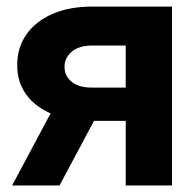

<svg xmlns="http://www.w3.org/2000/svg" viewBox="-20 -566 589 586"><path d="M363.7 0V-427.1H261.5Q219.7 -426.9 198.1 -407.5Q176.5 -388.2 177 -362.1Q176.5 -335.6 197.6 -317.3Q218.8 -298.9 260 -298.6H414.1V-197.1H260Q189.6 -197.1 138.6 -218.2Q87.6 -239.4 60 -277.6Q32.3 -315.9 32.6 -366.8Q32.3 -420 60.2 -460.3Q88 -500.5 139.5 -523.2Q190.9 -545.9 261.5 -545.9H504.9V0ZM17 0 168.8 -284.4H313.5L161.7 0Z"/></svg>

Font: Inter Tight
Style: Regular
Weight: 400
Designer: Rasmus Andersson
Foundry: rsms
Version: Version 3.002